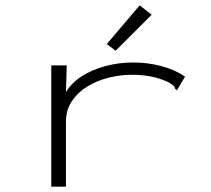

<svg xmlns="http://www.w3.org/2000/svg" viewBox="-20 -698 790 719"><path d="M172 -453H230L227 -353Q247 -387 285.5 -412Q324 -437 374.5 -450.5Q425 -464 479 -464Q535 -464 586 -450Q637 -436 673 -411L648 -369L643 -360L636 -365Q635 -372 630 -377Q625 -382 611 -390Q579 -405 545.5 -411.5Q512 -418 474 -418Q430 -418 386.5 -407Q343 -396 307 -374Q271 -352 249 -319Q227 -286 227 -243V1H172ZM413 -508 380 -533 503 -678 548 -643Z"/></svg>

Font: Inconsolata ExtraExpanded Light
Style: Regular
Weight: 300
Width: 8
Monospace: yes
Designer: Raph Levien, Cyreal, Brenton Simpson
Foundry: Raph Levien, Cyreal, Google
Version: Version 3.001; ttfautohint (v1.8.2.53-6de2)